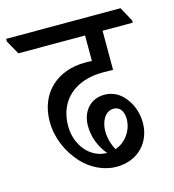

<svg xmlns="http://www.w3.org/2000/svg" viewBox="-131 -702 690 762"><g transform="rotate(-15 214.0 -321.0)"><path d="M255 -19C347 -19 401 -84 401 -161C401 -201 388 -238 365 -266C345 -292 316 -308 282 -308C222 -308 187 -262 187 -205C187 -160 204 -116 233 -82C163 -82 111 -147 111 -225C111 -332 187 -395 298 -395C317 -395 330 -395 341 -394V-555H465V-564L433 -623H-37V-612L-5 -555H269V-450C260 -451 251 -451 241 -451C128 -451 45 -379 45 -261C45 -193 73 -132 115 -85C153 -43 206 -19 255 -19ZM248 -166C248 -209 269 -245 303 -245C329 -245 343 -223 343 -192C343 -149 315 -103 269 -88C256 -111 248 -140 248 -166Z"/></g></svg>

Font: Noto Serif Devanagari Condensed
Style: Regular
Weight: 400
Width: 3
Designer: Universal Thirst, Indian Type Foundry and the Monotype Design Team
Foundry: Monotype Imaging Inc.
Version: Version 2.004